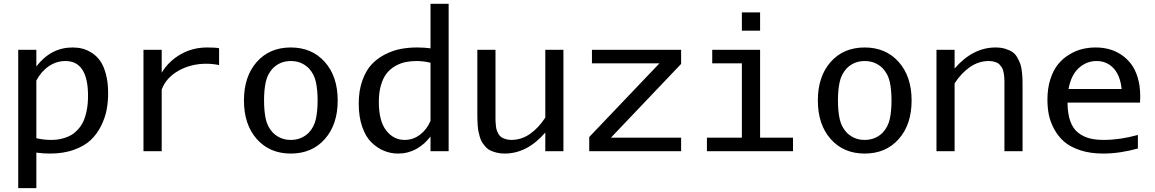

<svg xmlns="http://www.w3.org/2000/svg" viewBox="-20 -790 6036 1003"><path d="M544.9 -303.2Q544.9 -257.3 536.9 -215.6Q528.8 -173.8 507.6 -131.3Q486.3 -88.9 453.4 -57.9Q420.4 -26.9 366 -7.3Q311.5 12.2 241.2 12.2Q206.1 12.2 169.9 7.3V192.9H75.2V-529.8H169.9V-442.9Q246.1 -542 358.9 -542Q386.2 -542 410.6 -535.9Q435.1 -529.8 460.4 -513.4Q485.8 -497.1 503.9 -471.2Q522 -445.3 533.4 -402.1Q544.9 -358.9 544.9 -303.2ZM245.1 -59.1Q263.2 -59.1 279.5 -61Q295.9 -63 316.2 -69.1Q336.4 -75.2 353.3 -85.2Q370.1 -95.2 386.7 -113Q403.3 -130.9 414.6 -154.3Q425.8 -177.7 432.9 -212.4Q439.9 -247.1 439.9 -289.1Q439.9 -471.2 321.8 -471.2Q273.9 -471.2 233.6 -443.1Q193.4 -415 169.9 -369.1V-67.9Q210 -59.1 245.1 -59.1Z M1124.5 -450.2Q1089.8 -457 1057.6 -457Q976.6 -457 911.9 -420.2Q847.2 -383.3 824.7 -322.3V0H729.5V-529.8H824.7V-410.2Q861.3 -470.7 923.6 -506.3Q985.8 -542 1062.5 -542Q1105.5 -542 1124.5 -538.1Z M1593.3 -433.1Q1555.2 -471.2 1499 -471.2Q1443.4 -471.2 1405.3 -433.1Q1377.4 -403.3 1368.4 -362.1Q1359.4 -320.8 1359.4 -265.1Q1359.4 -209.5 1368.4 -168.2Q1377.4 -127 1405.3 -97.2Q1443.4 -59.1 1499 -59.1Q1555.2 -59.1 1593.3 -97.2Q1621.1 -127 1630.1 -168.2Q1639.2 -209.5 1639.2 -265.1Q1639.2 -320.8 1630.1 -362.1Q1621.1 -403.3 1593.3 -433.1ZM1499 -542Q1609.4 -542 1676.8 -466.3Q1744.1 -390.6 1744.1 -265.1Q1744.1 -139.6 1677 -63.7Q1609.9 12.2 1499 12.2Q1388.7 12.2 1321.5 -63.5Q1254.4 -139.2 1254.4 -265.1Q1254.4 -390.6 1321.3 -466.3Q1388.2 -542 1499 -542Z M1854 -249Q1854 -316.4 1872.8 -369.1Q1891.6 -421.9 1921.4 -453.6Q1951.2 -485.4 1992.2 -506.1Q2033.2 -526.9 2073.7 -534.4Q2114.3 -542 2158.7 -542Q2195.8 -542 2229 -537.6V-770H2323.7V0H2229V-77.1Q2197.8 -35.6 2154.5 -11.7Q2111.3 12.2 2060.1 12.2Q2021.5 12.2 1986.6 -2Q1951.7 -16.1 1921.1 -45.4Q1890.6 -74.7 1872.3 -127.2Q1854 -179.7 1854 -249ZM2156.7 -471.2Q2125.5 -471.2 2098.4 -465.6Q2071.3 -460 2044.9 -445.1Q2018.6 -430.2 2000 -406.7Q1981.4 -383.3 1970.2 -345.2Q1959 -307.1 1959 -257.8Q1959 -158.2 1997.3 -108.6Q2035.6 -59.1 2093.8 -59.1Q2138.7 -59.1 2174.6 -86.7Q2210.4 -114.3 2229 -158.7V-462.4Q2190.4 -471.2 2156.7 -471.2Z M2568.4 -185.1Q2568.4 -168.5 2568.6 -159.4Q2568.8 -150.4 2570.3 -135Q2571.8 -119.6 2574.7 -110.8Q2577.6 -102.1 2583.7 -90.8Q2589.8 -79.6 2598.6 -73.7Q2607.4 -67.9 2620.8 -63.5Q2634.3 -59.1 2651.4 -59.1Q2704.1 -59.1 2749.3 -90.8Q2794.4 -122.6 2828.6 -175.8V-529.8H2923.3V0H2828.6V-97.7Q2733.9 12.2 2616.2 12.2Q2593.3 12.2 2574 7.3Q2554.7 2.4 2540.8 -4.4Q2526.9 -11.2 2515.9 -23.9Q2504.9 -36.6 2498 -47.6Q2491.2 -58.6 2486.1 -76.4Q2481 -94.2 2478.8 -106.2Q2476.6 -118.2 2475.3 -138.2Q2474.1 -158.2 2473.9 -168.5Q2473.6 -178.7 2473.6 -197.8Q2473.6 -198.7 2473.6 -199.5Q2473.6 -200.2 2473.6 -201.2Q2473.6 -202.1 2473.6 -203.1V-529.8H2568.4Z M3538.1 0H3058.1V-74.2L3424.8 -459H3072.3V-529.8H3538.1V-456.1L3171.4 -70.8H3538.1Z M3950.7 -629.9H3855.5V-725.1H3950.7ZM3950.7 -70.8H4122.6V0H3672.9V-70.8H3855.5V-459H3700.7V-529.8H3950.7Z M4591.3 -433.1Q4553.2 -471.2 4497.1 -471.2Q4441.4 -471.2 4403.3 -433.1Q4375.5 -403.3 4366.5 -362.1Q4357.4 -320.8 4357.4 -265.1Q4357.4 -209.5 4366.5 -168.2Q4375.5 -127 4403.3 -97.2Q4441.4 -59.1 4497.1 -59.1Q4553.2 -59.1 4591.3 -97.2Q4619.1 -127 4628.2 -168.2Q4637.2 -209.5 4637.2 -265.1Q4637.2 -320.8 4628.2 -362.1Q4619.1 -403.3 4591.3 -433.1ZM4497.1 -542Q4607.4 -542 4674.8 -466.3Q4742.2 -390.6 4742.2 -265.1Q4742.2 -139.6 4675 -63.7Q4607.9 12.2 4497.1 12.2Q4386.7 12.2 4319.6 -63.5Q4252.4 -139.2 4252.4 -265.1Q4252.4 -390.6 4319.3 -466.3Q4386.2 -542 4497.1 -542Z M5227.1 -347.2Q5227.1 -360.4 5227.1 -366.7Q5227.1 -373 5226.3 -385.7Q5225.6 -398.4 5224.1 -405Q5222.7 -411.6 5220 -422.1Q5217.3 -432.6 5213.1 -438.5Q5209 -444.3 5202.9 -451.4Q5196.8 -458.5 5188.7 -462.2Q5180.7 -465.8 5169.7 -468.5Q5158.7 -471.2 5145 -471.2Q5092.3 -471.2 5046.6 -439.5Q5001 -407.7 4966.8 -354.5V0H4872.1V-529.8H4966.8V-432.1Q5062 -542 5180.7 -542Q5210 -542 5232.9 -534.7Q5255.9 -527.3 5270.5 -517.1Q5285.2 -506.8 5295.4 -487.8Q5305.7 -468.8 5310.8 -453.9Q5315.9 -439 5318.6 -413.1Q5321.3 -387.2 5321.5 -373Q5321.8 -358.9 5321.8 -332Q5321.8 -330.1 5321.8 -329.1V0H5227.1Z M5562 -325.2H5839.4Q5832 -396 5796.9 -433.6Q5761.7 -471.2 5708.5 -471.2Q5655.8 -471.2 5615.5 -434.6Q5575.2 -397.9 5562 -325.2ZM5742.7 12.2Q5675.3 12.2 5623 -5.1Q5570.8 -22.5 5539.3 -49.8Q5507.8 -77.1 5487.3 -115Q5466.8 -152.8 5459.2 -190.2Q5451.7 -227.5 5451.7 -269Q5451.7 -328.6 5467 -376.2Q5482.4 -423.8 5507.3 -454.3Q5532.2 -484.9 5565.9 -505.1Q5599.6 -525.4 5633.5 -533.7Q5667.5 -542 5703.6 -542Q5739.7 -542 5772.7 -533.4Q5805.7 -524.9 5835.7 -505.4Q5865.7 -485.8 5887.9 -457Q5910.2 -428.2 5923.3 -384.8Q5936.5 -341.3 5936.5 -287.6Q5936.5 -265.6 5935.5 -253.9H5556.6Q5557.1 -196.8 5571 -157.5Q5585 -118.2 5611.6 -97.2Q5638.2 -76.2 5670.4 -67.6Q5702.6 -59.1 5745.6 -59.1Q5830.6 -59.1 5924.3 -85V-14.2Q5828.6 12.2 5742.7 12.2Z"/></svg>

Font: Aurulent Sans Mono
Style: Regular
Weight: 400
Monospace: yes
Version: Version 2007.05.04